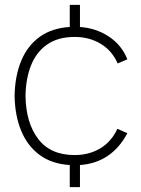

<svg xmlns="http://www.w3.org/2000/svg" viewBox="-20 -740 579 790"><path d="M267 30V-61Q193 -65.5 143 -102.5Q93 -139.5 67.2 -201.8Q41.5 -264 40 -345Q41.5 -428 67.5 -490.2Q93.5 -552.5 143.5 -588.5Q193.5 -624.5 267 -629V-720H309V-629Q376.5 -624 428.8 -589Q481 -554 504 -496L464 -479Q441.5 -531 394.8 -559.5Q348 -588 287 -588Q219 -588 174.5 -557.2Q130 -526.5 108 -471.8Q86 -417 85 -345Q86.5 -235 137 -168.5Q187.5 -102 287 -102Q346.5 -102 392.5 -129.5Q438.5 -157 463 -210L504 -192Q472.5 -132 423.5 -98.8Q374.5 -65.5 309 -61V30Z"/></svg>

Font: Manrope ExtraLight
Style: Regular
Weight: 200
Designer: Mikhail Sharanda
Foundry: Mikhail Sharanda
Version: Version 4.505